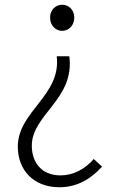

<svg xmlns="http://www.w3.org/2000/svg" viewBox="-20 -567 491 809"><path d="M230 222C308 222 366 184 410 135L375 103C338 146 288 172 235 172C152 172 114 114 114 47C114 -85 296 -149 272 -330H219C239 -165 55 -98 55 51C55 150 122 222 230 222ZM242 -437C269 -437 293 -459 293 -493C293 -526 269 -547 242 -547C215 -547 191 -526 191 -493C191 -459 215 -437 242 -437Z"/></svg>

Font: Noto Sans Japanese Light
Style: Regular
Weight: 300
Designer: Ryoko NISHIZUKA (kana & ideographs); Paul D. Hunt (Latin, Greek & Cyrillic); Wenlong ZHANG (bopomofo); Sandoll Communica
Foundry: Adobe Systems Incorporated
Version: Version 1.000;PS 1;hotconv 1.0.78;makeotf.lib2.5.61930